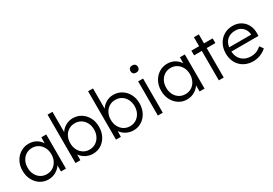

<svg xmlns="http://www.w3.org/2000/svg" viewBox="30 -1637 3606 2540"><g transform="rotate(-30 1832.5 -367.0)"><path d="M277 10Q209 10 154 -25.5Q99 -61 67 -122.5Q35 -184 35 -262Q35 -341 68 -402Q101 -463 157 -498Q213 -533 281 -533Q345 -533 394.5 -504.5Q444 -476 470 -430L472 -522H547V0H471V-94Q443 -49 391.5 -19.5Q340 10 277 10ZM294 -62Q346 -62 387 -87.5Q428 -113 451.5 -158.5Q475 -204 475 -262Q475 -320 451.5 -365Q428 -410 387 -436Q346 -462 294 -462Q241 -462 200 -436Q159 -410 136 -365Q113 -320 113 -262Q113 -205 136 -159.5Q159 -114 200 -88Q241 -62 294 -62Z M958 10Q898 10 847 -18Q796 -46 769 -88L767 -1H693V-740H768V-430Q794 -474 845 -503.5Q896 -533 956 -533Q1026 -533 1082 -498Q1138 -463 1170.5 -402Q1203 -341 1203 -262Q1203 -184 1171 -122.5Q1139 -61 1083.5 -25.5Q1028 10 958 10ZM946 -61Q999 -61 1040 -87.5Q1081 -114 1104.5 -159.5Q1128 -205 1128 -262Q1128 -320 1104.5 -365.5Q1081 -411 1040 -436.5Q999 -462 946 -462Q893 -462 852 -436.5Q811 -411 787.5 -365.5Q764 -320 764 -262Q764 -204 787.5 -158.5Q811 -113 852 -87Q893 -61 946 -61Z M1577 10Q1517 10 1466 -18Q1415 -46 1388 -88L1386 -1H1312V-740H1387V-430Q1413 -474 1464 -503.5Q1515 -533 1575 -533Q1645 -533 1701 -498Q1757 -463 1789.5 -402Q1822 -341 1822 -262Q1822 -184 1790 -122.5Q1758 -61 1702.5 -25.5Q1647 10 1577 10ZM1565 -61Q1618 -61 1659 -87.5Q1700 -114 1723.5 -159.5Q1747 -205 1747 -262Q1747 -320 1723.5 -365.5Q1700 -411 1659 -436.5Q1618 -462 1565 -462Q1512 -462 1471 -436.5Q1430 -411 1406.5 -365.5Q1383 -320 1383 -262Q1383 -204 1406.5 -158.5Q1430 -113 1471 -87Q1512 -61 1565 -61Z M1988 -635Q1960 -635 1945.5 -649.5Q1931 -664 1931 -689Q1931 -714 1945.5 -729Q1960 -744 1988 -744Q2015 -744 2030 -729.5Q2045 -715 2045 -689Q2045 -665 2030 -650Q2015 -635 1988 -635ZM1951 0V-522H2026V0Z M2394 10Q2326 10 2271 -25.5Q2216 -61 2184 -122.5Q2152 -184 2152 -262Q2152 -341 2185 -402Q2218 -463 2274 -498Q2330 -533 2398 -533Q2462 -533 2511.5 -504.5Q2561 -476 2587 -430L2589 -522H2664V0H2588V-94Q2560 -49 2508.5 -19.5Q2457 10 2394 10ZM2411 -62Q2463 -62 2504 -87.5Q2545 -113 2568.5 -158.5Q2592 -204 2592 -262Q2592 -320 2568.5 -365Q2545 -410 2504 -436Q2463 -462 2411 -462Q2358 -462 2317 -436Q2276 -410 2253 -365Q2230 -320 2230 -262Q2230 -205 2253 -159.5Q2276 -114 2317 -88Q2358 -62 2411 -62Z M2882 0V-450H2764V-522H2882V-659H2957V-522H3089V-450H2957V0Z M3406 10Q3328 10 3267.5 -24Q3207 -58 3173 -119Q3139 -180 3139 -259Q3139 -339 3172 -401Q3205 -463 3263.5 -498.5Q3322 -534 3398 -534Q3468 -534 3521.5 -501.5Q3575 -469 3604 -412.5Q3633 -356 3631 -282L3630 -247H3216Q3221 -162 3274 -111.5Q3327 -61 3416 -61Q3453 -61 3489.5 -73.5Q3526 -86 3570 -123L3609 -69Q3574 -35 3520 -12.5Q3466 10 3406 10ZM3398 -462Q3325 -462 3277.5 -423.5Q3230 -385 3219 -310H3555V-317Q3553 -353 3534 -386.5Q3515 -420 3480.5 -441Q3446 -462 3398 -462Z"/></g></svg>

Font: Lexend Deca Light
Style: Regular
Weight: 300
Designer: Bonnie Shaver-Troup, Thomas Jockin
Foundry: Lexend
Version: Version 1.008; ttfautohint (v1.8.4.7-5d5b)